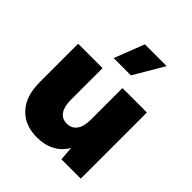

<svg xmlns="http://www.w3.org/2000/svg" viewBox="-203 -862 1002 1002"><g transform="rotate(45 297.5 -361.0)"><path d="M546.4 0H403.8L397.9 -77.6Q372.6 -34.7 330.6 -12.5Q288.6 9.8 232.4 9.8Q141.6 9.8 90.3 -46.9Q39.1 -103.5 39.1 -203.6V-488.3H219.2V-252.9Q219.2 -204.1 238 -177.7Q256.8 -151.4 291.5 -151.4Q327.1 -151.4 346.7 -178Q366.2 -204.6 366.2 -252.9V-488.3H546.4ZM350.6 -566.4H223.1L287.6 -732.4H448.2Z"/></g></svg>

Font: Kumbh Sans Black
Style: Regular
Weight: 900
Version: Version 1.005